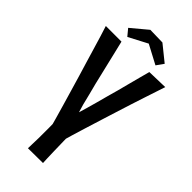

<svg xmlns="http://www.w3.org/2000/svg" viewBox="-275 -901 955 955"><g transform="rotate(45 203.0 -423.5)"><path d="M147 0Q148 -14 149 -72.5Q150 -131 148 -233L246 -224Q247 -185 247.5 -149Q248 -113 249 -83.5Q250 -54 250.5 -32.5Q251 -11 252 -1ZM-9 -704H101Q109 -671 118.5 -631Q128 -591 138 -549Q148 -507 158 -465Q167 -433 174 -403Q181 -373 187.5 -348.5Q194 -324 200 -306Q206 -325 213 -350Q220 -375 228 -403.5Q236 -432 244 -463Q252 -491 260 -520.5Q268 -550 275.5 -580Q283 -610 291 -639Q299 -668 306 -695L415 -698Q408 -676 398.5 -648Q389 -620 378.5 -587.5Q368 -555 356.5 -520Q345 -485 334 -449Q320 -404 306 -360Q292 -316 279.5 -275Q267 -234 256.5 -199.5Q246 -165 239 -139H158Q150 -169 140 -204Q130 -239 119 -277Q108 -315 96 -355.5Q84 -396 72 -437Q61 -474 49.5 -511.5Q38 -549 28 -583.5Q18 -618 8.5 -648.5Q-1 -679 -9 -704ZM304 -740 204 -793 105 -741 76 -776 161 -847 248 -845 331 -778Z"/></g></svg>

Font: Truculenta SemiBold
Style: Regular
Weight: 600
Version: Version 1.002